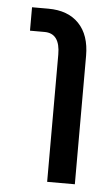

<svg xmlns="http://www.w3.org/2000/svg" viewBox="-47 -621 383 654"><g transform="rotate(5 145.0 -294.0)"><path d="M233.9 -439V0H139.2V-435.1Q139.2 -507.8 85.9 -507.8H36.1V-587.9H91.8Q159.2 -587.9 196.5 -549.1Q233.9 -510.3 233.9 -439Z"/></g></svg>

Font: LT Superior Med
Style: Regular
Weight: 500
Designer: Daniel Lyons
Foundry: LyonsType
Version: Version 1.000